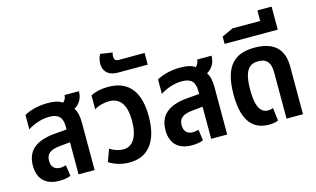

<svg xmlns="http://www.w3.org/2000/svg" viewBox="-92 -1038 2172 1319"><g transform="rotate(-15 994.0 -379.0)"><path d="M189 9C219 9 249 5 270 -5L259 -83C248 -80 233 -76 219 -76C180 -76 155 -97 155 -142C155 -188 180 -214 254 -221L327 -228V0H441V-337C441 -382 434 -417 416 -442C458 -466 477 -505 477 -551H375C374 -530 366 -515 352 -503C326 -522 290 -528 248 -528C172 -528 111 -507 80 -488V-386C121 -413 178 -434 235 -434C298 -434 327 -407 327 -339V-319L241 -312C100 -300 39 -240 39 -138C39 -44 92 9 189 9Z M689 12C823 12 896 -86 896 -261C896 -425 832 -528 678 -528C630 -528 587 -519 553 -501V-402C580 -420 622 -431 658 -431C739 -431 777 -371 777 -261C777 -145 735 -86 670 -86C635 -86 599 -100 575 -116L543 -29C587 -1 635 12 689 12Z M770 -605H981V-688H796C774 -688 765 -700 765 -719C765 -728 767 -741 770 -748L684 -761C673 -742 667 -716 667 -694C667 -649 693 -605 770 -605Z M1132 9C1162 9 1192 5 1213 -5L1202 -83C1191 -80 1176 -76 1162 -76C1123 -76 1098 -97 1098 -142C1098 -188 1123 -214 1197 -221L1270 -228V0H1384V-337C1384 -382 1377 -417 1359 -442C1401 -466 1420 -505 1420 -551H1318C1317 -530 1309 -515 1295 -503C1269 -522 1233 -528 1191 -528C1115 -528 1054 -507 1023 -488V-386C1064 -413 1121 -434 1178 -434C1241 -434 1270 -407 1270 -339V-319L1184 -312C1043 -300 982 -240 982 -138C982 -44 1035 9 1132 9Z M1679 9C1701 9 1728 7 1746 -3L1735 -94C1725 -90 1712 -87 1699 -87C1636 -87 1616 -157 1616 -254C1616 -397 1657 -431 1719 -431C1782 -431 1806 -395 1806 -330V0H1923V-340C1923 -454 1866 -528 1719 -528C1588 -528 1497 -470 1497 -253C1497 -102 1542 9 1679 9Z M1528 -606H1906V-770H1805V-695H1608L1528 -658Z"/></g></svg>

Font: Noto Sans Thai UI Cond SemBd
Style: Regular
Weight: 600
Width: 3
Designer: Monotype Design Team
Foundry: Monotype Imaging Inc.
Version: Version 2.000